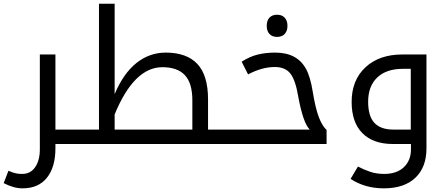

<svg xmlns="http://www.w3.org/2000/svg" viewBox="-60 -780 2415 1040"><path d="M240.2 0V23.9Q240.2 125 194.3 182.6Q148.4 240.2 62 240.2Q14.2 240.2 -40 211.9L-14.2 145Q10.3 155.8 25.9 158.9Q41.5 162.1 60.1 162.1Q105 162.1 130.4 125.5Q155.8 88.9 155.8 28.8V-484.9H240.2V-78.1H363.8Q369.1 -78.1 369.1 -74.2V-4.9Q369.1 0 363.8 0Z M981.9 -78.1V-236.8Q981.9 -329.1 941.7 -372.6Q901.4 -416 819.8 -416Q666 -416 561 -160.2V-78.1ZM354 0Q349.1 0 349.1 -4.9V-74.2Q349.1 -78.1 354 -78.1H476.1V-759.8H561V-270Q607.9 -381.8 678.7 -438.5Q749.5 -495.1 837.9 -495.1Q951.2 -495.1 1009 -433.6Q1066.9 -372.1 1066.9 -241.2V-78.1H1198.7Q1204.1 -78.1 1204.1 -74.2V-4.9Q1204.1 0 1198.7 0Z M1189 0Q1184.1 0 1184.1 -4.9V-74.2Q1184.1 -78.1 1189 -78.1H1617.7Q1581.1 -114.7 1554.7 -261.2Q1540 -347.7 1512.2 -382.3Q1484.4 -417 1428.7 -417Q1359.4 -417 1283.7 -377L1249 -445.8Q1292 -473.6 1335.7 -484.4Q1379.4 -495.1 1429.7 -495.1Q1490.7 -495.1 1531.7 -473.1Q1572.8 -451.2 1596.9 -408Q1621.1 -364.7 1633.8 -284.2Q1648.4 -194.8 1666.7 -146.2Q1685.1 -97.7 1709 -76.2V0ZM1440.9 -580.1Q1415 -580.1 1399.9 -595.7Q1384.8 -611.3 1384.8 -640.1Q1384.8 -668.9 1399.7 -684.6Q1414.6 -700.2 1440.9 -700.2Q1467.8 -700.2 1482.4 -683.8Q1497.1 -667.5 1497.1 -640.1Q1497.1 -612.8 1482.4 -596.4Q1467.8 -580.1 1440.9 -580.1Z M2165 -78.1V-407.2H2122.1Q2033.2 -407.2 1983.6 -360.4Q1934.1 -313.5 1934.1 -229Q1934.1 -150.9 1968 -114.5Q2002 -78.1 2070.8 -78.1ZM2019 240.2Q1917 240.2 1838.9 189L1878.9 122.1Q1911.1 139.2 1945.3 150.6Q1979.5 162.1 2021 162.1Q2088.9 162.1 2127.4 125.7Q2166 89.4 2166 28.8V0H2067.9Q1961.4 0 1903.1 -58.6Q1844.7 -117.2 1844.7 -228Q1844.7 -345.7 1919.4 -415.3Q1994.1 -484.9 2119.1 -484.9H2250V23.9Q2250 126 2189.7 183.1Q2129.4 240.2 2019 240.2Z"/></svg>

Font: DroidArabicKufi
Style: Regular
Weight: 400
Designer: Pascal Zoghbi
Foundry: Ascender Corporation
Version: Version 1.00; ttfautohint (v1.4.1)